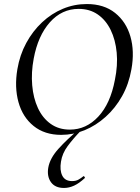

<svg xmlns="http://www.w3.org/2000/svg" viewBox="-20 -656 692 951"><path d="M283 12Q201 12 146.5 -32Q92 -76 71.5 -150Q51 -224 66 -313Q78 -384 110 -443Q142 -502 188.5 -545.5Q235 -589 291.5 -612.5Q348 -636 410 -636Q495 -636 550 -592Q605 -548 626 -475Q647 -402 631 -313Q618 -239 584.5 -179.5Q551 -120 503 -77Q455 -34 399 -11Q343 12 283 12ZM326 -14Q407 -14 467 -78.5Q527 -143 549 -260Q564 -332 558 -395.5Q552 -459 528 -508Q504 -557 464 -584.5Q424 -612 370 -612Q286 -612 227 -545.5Q168 -479 147 -366Q134 -297 139.5 -233.5Q145 -170 168 -120.5Q191 -71 231 -42.5Q271 -14 326 -14ZM297 275Q253 275 232.5 246.5Q212 218 219 175Q227 128 270 80.5Q313 33 370 -14L379 -7Q343 30 315.5 67Q288 104 282 145Q275 187 288.5 214Q302 241 337 241Q356 241 369 233.5Q382 226 393 217Q395 215 398.5 219.5Q402 224 400 226Q372 252 347 263.5Q322 275 297 275Z"/></svg>

Font: Cormorant Medium
Style: Italic
Weight: 500
Italic angle: -10°
Designer: Christian Thalmann (Catharsis Fonts)
Foundry: Catharsis Fonts
Version: Version 4.000